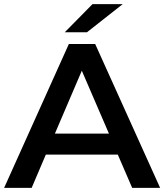

<svg xmlns="http://www.w3.org/2000/svg" viewBox="-25 -914 799 934"><path d="M572 -894H425L290 -757H398ZM618 0H754L438 -700H310L-5 0H129L198 -162H548ZM242 -264 373 -570 505 -264Z"/></svg>

Font: Montserrat Lite SemiBold
Style: Regular
Weight: 600
Designer: Julieta Ulanovsky
Foundry: Julieta Ulanovsky
Version: Version 7.200;PS 007.200;hotconv 1.0.88;makeotf.lib2.5.64775